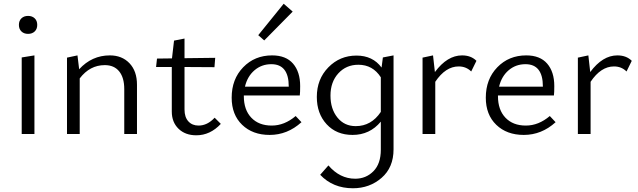

<svg xmlns="http://www.w3.org/2000/svg" viewBox="-20 -716 3407 1026"><path d="M165.5 -548Q152 -535 130 -535Q108 -535 94.5 -548Q81 -561 81 -583Q81 -605 94.5 -618Q108 -631 130 -631Q152 -631 165.5 -618Q179 -605 179 -583Q179 -561 165.5 -548ZM96 0V-409L164 -420V0Z M567 -420Q632 -420 672 -378Q712 -336 712 -263V0H644V-240Q644 -301 617 -334.5Q590 -368 540 -368Q460 -368 406 -297V0H338V-408L394 -420L403 -346Q471 -420 567 -420Z M1127 -87 1160 -54Q1103 7 1029 7Q970 7 934 -28Q898 -63 898 -120V-358H814L819 -403L899 -404L910 -499L966 -510V-405L1130 -407L1126 -357L966 -358V-131Q966 -90 986.5 -67.5Q1007 -45 1041 -45Q1088 -45 1127 -87Z M1544 -654 1392 -500 1360 -528 1496 -696ZM1560 -96 1591 -63Q1516 5 1421 5Q1330 5 1274 -49Q1218 -103 1218 -194Q1218 -293 1279.5 -356.5Q1341 -420 1434 -420Q1508 -420 1546 -376Q1584 -332 1584 -256Q1584 -222 1582 -206H1283V-202Q1283 -129 1323 -87Q1363 -45 1432 -45Q1500 -45 1560 -96ZM1430 -373Q1378 -373 1340 -340.5Q1302 -308 1289 -253H1523V-254Q1523 -373 1430 -373Z M2026 -409 2083 -420V82Q2083 179 2019 234.5Q1955 290 1866 290Q1759 290 1691 218L1735 168Q1796 239 1878 239Q1936 239 1975.5 199Q2015 159 2015 84V-66Q1956 5 1864 5Q1778 5 1725.5 -52Q1673 -109 1673 -198Q1673 -293 1734.5 -356Q1796 -419 1885 -419Q1972 -419 2019 -355ZM1881 -42Q1964 -42 2015 -118V-303Q1972 -370 1895 -370Q1830 -370 1788 -324Q1746 -278 1746 -205Q1746 -134 1783 -88Q1820 -42 1881 -42Z M2449 -420Q2497 -420 2526 -391L2498 -334Q2471 -361 2431 -361Q2361 -361 2306 -279V0H2238V-408L2294 -420L2304 -331Q2370 -420 2449 -420Z M2918 -96 2949 -63Q2874 5 2779 5Q2688 5 2632 -49Q2576 -103 2576 -194Q2576 -293 2637.5 -356.5Q2699 -420 2792 -420Q2866 -420 2904 -376Q2942 -332 2942 -256Q2942 -222 2940 -206H2641V-202Q2641 -129 2681 -87Q2721 -45 2790 -45Q2858 -45 2918 -96ZM2788 -373Q2736 -373 2698 -340.5Q2660 -308 2647 -253H2881V-254Q2881 -373 2788 -373Z M3279 -420Q3327 -420 3356 -391L3328 -334Q3301 -361 3261 -361Q3191 -361 3136 -279V0H3068V-408L3124 -420L3134 -331Q3200 -420 3279 -420Z"/></svg>

Font: EauTestInfant
Style: Regular
Weight: 400
Designer: Christian Thalmann (Catharsis Fonts)
Version: Version 0.001;PS 000.001;hotconv 1.0.88;makeotf.lib2.5.64775